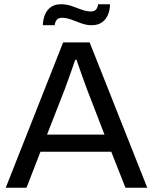

<svg xmlns="http://www.w3.org/2000/svg" viewBox="-20 -886 722 906"><path d="M7 0 278 -686H403L675 0H572L505 -170H171L105 0ZM202 -251H473L390 -466Q387 -475 381 -491Q375 -507 368 -526.5Q361 -546 354 -566.5Q347 -587 341 -604H335Q328 -584 319 -558Q310 -532 301 -507.5Q292 -483 286 -466ZM182 -767Q183 -794 192 -816.5Q201 -839 220 -852.5Q239 -866 268 -866Q294 -866 318 -857.5Q342 -849 365 -840.5Q388 -832 410 -832Q425 -832 433 -841Q441 -850 443 -866H499Q499 -839 489.5 -816.5Q480 -794 461 -780.5Q442 -767 412 -767Q388 -767 363.5 -776Q339 -785 316.5 -793.5Q294 -802 272 -802Q256 -802 248 -792.5Q240 -783 238 -767Z"/></svg>

Font: Archivo SemiBold
Style: Regular
Weight: 400
Version: Version 2.001